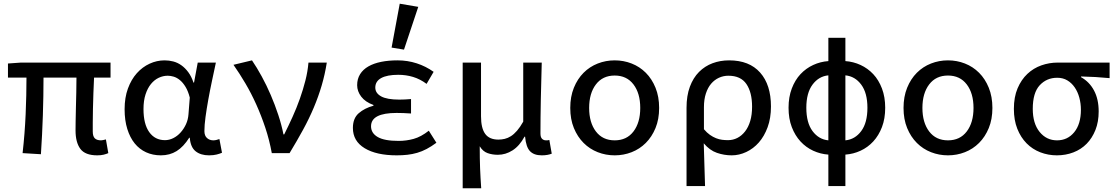

<svg xmlns="http://www.w3.org/2000/svg" viewBox="-20 -827 6040 1037"><path d="M505 12Q440 12 414 -23Q388 -58 388 -123Q388 -139 388.5 -172Q389 -205 390 -244.5Q391 -284 392 -327Q393 -370 393 -408H215Q215 -309 211.5 -204Q208 -99 201 6L102 0Q114 -106 118.5 -210Q123 -314 123 -408H23V-484L93 -489H577V-408H488Q486 -369 484.5 -324.5Q483 -280 482 -238.5Q481 -197 481 -164.5Q481 -132 481 -117Q481 -91 492 -80Q503 -69 526 -69Q531 -69 537 -70.5Q543 -72 552 -74L565 0Q554 5 539.5 8.5Q525 12 505 12Z M849 12Q805 12 769 -4.5Q733 -21 707.5 -52.5Q682 -84 667.5 -130.5Q653 -177 653 -237Q653 -300 671 -349Q689 -398 719 -431.5Q749 -465 788 -483Q827 -501 869 -501Q893 -501 916 -495Q939 -489 959.5 -474.5Q980 -460 997 -437Q1014 -414 1025 -381H1028L1048 -489H1146Q1136 -442 1125 -390.5Q1114 -339 1105 -289Q1096 -239 1090 -195Q1084 -151 1084 -119Q1084 -94 1098 -81.5Q1112 -69 1132 -69Q1140 -69 1148.5 -71Q1157 -73 1165 -76L1179 -2Q1168 3 1150.5 7.5Q1133 12 1109 12Q1064 12 1036.5 -10Q1009 -32 1005 -83H1002Q971 -34 934 -11Q897 12 849 12ZM871 -70Q894 -70 916 -81Q938 -92 955.5 -111.5Q973 -131 984.5 -156Q996 -181 998 -210L1005 -300Q996 -335 982 -358Q968 -381 951.5 -394.5Q935 -408 918 -413Q901 -418 886 -418Q861 -418 837.5 -407Q814 -396 795.5 -373.5Q777 -351 766 -317Q755 -283 755 -238Q755 -157 786 -113.5Q817 -70 871 -70Z M1448 0Q1435 -71 1413 -137Q1391 -203 1364 -263Q1337 -323 1305.5 -376.5Q1274 -430 1241 -477L1341 -501Q1367 -463 1393.5 -414.5Q1420 -366 1442.5 -313.5Q1465 -261 1483 -206.5Q1501 -152 1511 -101H1515Q1538 -147 1560 -195.5Q1582 -244 1599.5 -293.5Q1617 -343 1629.5 -392Q1642 -441 1646 -489H1745Q1735 -425 1717.5 -365.5Q1700 -306 1675 -246.5Q1650 -187 1617 -126.5Q1584 -66 1544 0Z M2123 12Q2013 12 1949.5 -26.5Q1886 -65 1886 -136Q1886 -188 1917.5 -215.5Q1949 -243 1997 -256V-260Q1953 -276 1931 -305Q1909 -334 1909 -367Q1909 -401 1925 -426.5Q1941 -452 1970 -468.5Q1999 -485 2039 -493Q2079 -501 2127 -501Q2181 -501 2230.5 -485Q2280 -469 2322 -439L2284 -374Q2249 -400 2211 -411.5Q2173 -423 2131 -423Q2071 -423 2039 -405.5Q2007 -388 2007 -354Q2007 -324 2038.5 -306.5Q2070 -289 2137 -289Q2165 -289 2200 -292V-214Q2158 -217 2122 -217Q1984 -217 1984 -145Q1984 -108 2020 -87Q2056 -66 2133 -66Q2175 -66 2214.5 -77Q2254 -88 2296 -121L2337 -56Q2310 -36 2284.5 -22.5Q2259 -9 2233 -1.5Q2207 6 2180 9Q2153 12 2123 12ZM2162 -559 2095 -570 2139 -807 2239 -790Z M2479 190V-489H2578V-199Q2578 -135 2600.5 -104Q2623 -73 2672 -73Q2689 -73 2706 -77Q2723 -81 2739.5 -91.5Q2756 -102 2772.5 -121Q2789 -140 2806 -170V-489H2906Q2905 -441 2903.5 -390.5Q2902 -340 2901 -290Q2900 -240 2899.5 -193Q2899 -146 2899 -106Q2899 -86 2907.5 -77.5Q2916 -69 2929 -69Q2933 -69 2936.5 -69Q2940 -69 2947 -71L2960 3Q2950 7 2936.5 9.5Q2923 12 2906 12Q2864 12 2842.5 -10.5Q2821 -33 2816 -89H2813Q2786 -39 2748.5 -15Q2711 9 2669 9Q2639 9 2613.5 0Q2588 -9 2571 -37Q2571 -1 2571.5 28Q2572 57 2573 83Q2574 109 2575.5 134.5Q2577 160 2579 190Z M3300 12Q3252 12 3208.5 -5Q3165 -22 3132 -55Q3099 -88 3079.5 -135.5Q3060 -183 3060 -244Q3060 -305 3079.5 -353Q3099 -401 3132 -434Q3165 -467 3208.5 -484Q3252 -501 3300 -501Q3348 -501 3391.5 -484Q3435 -467 3468 -434Q3501 -401 3520.5 -353Q3540 -305 3540 -244Q3540 -183 3520.5 -135.5Q3501 -88 3468 -55Q3435 -22 3391.5 -5Q3348 12 3300 12ZM3300 -69Q3365 -69 3401.5 -117Q3438 -165 3438 -244Q3438 -323 3401.5 -371Q3365 -419 3300 -419Q3235 -419 3198.5 -371Q3162 -323 3162 -244Q3162 -165 3198.5 -117Q3235 -69 3300 -69Z M3688 178V-245Q3688 -310 3706 -358.5Q3724 -407 3755.5 -438.5Q3787 -470 3828.5 -485.5Q3870 -501 3918 -501Q4027 -501 4085.5 -435Q4144 -369 4144 -252Q4144 -189 4126 -140Q4108 -91 4078.5 -57.5Q4049 -24 4010.5 -6Q3972 12 3932 12Q3891 12 3852 -1.5Q3813 -15 3781 -53Q3783 10 3784.5 63.5Q3786 117 3788 178ZM3912 -70Q3939 -70 3962.5 -82Q3986 -94 4004 -117Q4022 -140 4032 -173.5Q4042 -207 4042 -251Q4042 -328 4011.5 -373Q3981 -418 3914 -418Q3887 -418 3863 -407Q3839 -396 3821 -375Q3803 -354 3792.5 -322Q3782 -290 3782 -248V-129Q3798 -110 3814.5 -98.5Q3831 -87 3847.5 -80.5Q3864 -74 3880 -72Q3896 -70 3912 -70Z M4335 -245Q4335 -164 4368.5 -119Q4402 -74 4454 -69V-420Q4402 -415 4368.5 -370Q4335 -325 4335 -245ZM4665 -245Q4665 -325 4631.5 -370Q4598 -415 4546 -420V-69Q4598 -74 4631.5 -119Q4665 -164 4665 -245ZM4454 178V8Q4411 5 4372 -13Q4333 -31 4303.5 -63Q4274 -95 4256.5 -140.5Q4239 -186 4239 -245Q4239 -303 4256.5 -349Q4274 -395 4303.5 -426.5Q4333 -458 4372 -476Q4411 -494 4454 -497V-623H4546V-497Q4589 -494 4628 -476Q4667 -458 4696.5 -426.5Q4726 -395 4743.5 -349Q4761 -303 4761 -245Q4761 -186 4743.5 -140.5Q4726 -95 4696.5 -63Q4667 -31 4628 -13Q4589 5 4546 8V178Z M5100 12Q5052 12 5008.5 -5Q4965 -22 4932 -55Q4899 -88 4879.5 -135.5Q4860 -183 4860 -244Q4860 -305 4879.5 -353Q4899 -401 4932 -434Q4965 -467 5008.5 -484Q5052 -501 5100 -501Q5148 -501 5191.5 -484Q5235 -467 5268 -434Q5301 -401 5320.5 -353Q5340 -305 5340 -244Q5340 -183 5320.5 -135.5Q5301 -88 5268 -55Q5235 -22 5191.5 -5Q5148 12 5100 12ZM5100 -69Q5165 -69 5201.5 -117Q5238 -165 5238 -244Q5238 -323 5201.5 -371Q5165 -419 5100 -419Q5035 -419 4998.5 -371Q4962 -323 4962 -244Q4962 -165 4998.5 -117Q5035 -69 5100 -69Z M5688 12Q5641 12 5598.5 -4.5Q5556 -21 5524.5 -53Q5493 -85 5474.5 -131.5Q5456 -178 5456 -239Q5456 -303 5476 -350Q5496 -397 5529 -428Q5562 -459 5604.5 -474Q5647 -489 5693 -489H5973V-405Q5931 -409 5896 -411Q5861 -413 5819 -414V-410Q5864 -385 5889 -338Q5914 -291 5914 -225Q5914 -169 5896.5 -125Q5879 -81 5849 -50.5Q5819 -20 5777.5 -4Q5736 12 5688 12ZM5689 -69Q5746 -69 5782 -113Q5818 -157 5818 -234Q5818 -268 5809.5 -299.5Q5801 -331 5784.5 -355Q5768 -379 5744.5 -393Q5721 -407 5690 -407Q5633 -407 5595.5 -366.5Q5558 -326 5558 -239Q5558 -160 5595 -114.5Q5632 -69 5689 -69Z"/></svg>

Font: SauceCodePro Nerd Font Mono
Style: Regular
Weight: 500
Monospace: yes
Designer: Paul D. Hunt, Teo Tuominen
Foundry: Adobe Systems Incorporated
Version: Version 2.030;PS 1.000;hotconv 16.6.51;makeotf.lib2.5.65220;